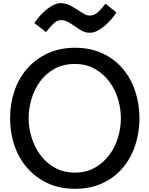

<svg xmlns="http://www.w3.org/2000/svg" viewBox="-20 -1186 946 1215"><path d="M197.5 -1040Q213.8 -1065 234.4 -1087.5Q255 -1110 276.9 -1127.5Q298.8 -1145 321.2 -1155.6Q343.8 -1166.2 362.5 -1166.2Q380 -1166.2 400.6 -1160.6Q421.2 -1155 442.5 -1141.2L496.2 -1107.5Q512.5 -1097.5 523.1 -1092.5Q533.8 -1087.5 550 -1087.5Q576.2 -1087.5 600 -1109.4Q623.8 -1131.2 647.5 -1162.5L716.2 -1107.5Q703.8 -1086.2 684.4 -1063.8Q665 -1041.2 642.5 -1022.5Q620 -1003.8 596.2 -991.2Q572.5 -978.8 550 -978.8Q528.8 -978.8 515 -983.8Q501.2 -988.8 485 -998.8L428.8 -1036.2Q393.8 -1058.8 366.2 -1058.8Q343.8 -1058.8 321.9 -1039.4Q300 -1020 271.2 -982.5ZM455 8.8Q357.5 8.8 281.2 -26.9Q205 -62.5 151.9 -123.8Q98.8 -185 71.2 -265.6Q43.8 -346.2 43.8 -437.5Q43.8 -528.8 71.2 -610Q98.8 -691.2 151.9 -751.9Q205 -812.5 281.2 -848.1Q357.5 -883.8 455 -883.8Q552.5 -883.8 628.8 -848.1Q705 -812.5 756.9 -751.2Q808.8 -690 835.6 -608.8Q862.5 -527.5 862.5 -437.5Q862.5 -347.5 835.6 -266.2Q808.8 -185 756.9 -123.8Q705 -62.5 628.8 -26.9Q552.5 8.8 455 8.8ZM161.2 -437.5Q161.2 -377.5 180 -316.2Q198.8 -255 235 -205.6Q271.2 -156.2 326.2 -125Q381.2 -93.8 453.8 -93.8Q526.2 -93.8 580.6 -125Q635 -156.2 671.9 -205.6Q708.8 -255 726.9 -316.2Q745 -377.5 745 -437.5Q745 -497.5 726.9 -558.8Q708.8 -620 671.9 -669.4Q635 -718.8 580.6 -750Q526.2 -781.2 453.8 -781.2Q380 -781.2 325 -750.6Q270 -720 233.8 -670.6Q197.5 -621.2 179.4 -560Q161.2 -498.8 161.2 -437.5Z"/></svg>

Font: Abordage
Style: Regular
Weight: 400
Designer: Ange Degheest & Eugénie Bidaut
Foundry: Velvetyne Type Foundry
Version: Version 1.000;FEAKit 1.0